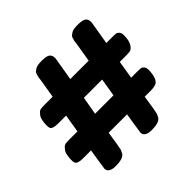

<svg xmlns="http://www.w3.org/2000/svg" viewBox="-176 -918 1100 1100"><g transform="rotate(-45 374.5 -367.5)"><path d="M650 -654Q651 -660 652 -665.5Q653 -671 653.5 -675Q654 -679 654.5 -682Q655 -685 655 -686.5Q655 -688 655 -689Q655 -710 641 -721Q627 -731 589 -731Q552 -731 538 -722Q526 -714 524 -712Q518 -707 515 -698Q514 -695 513 -689.5Q512 -684 511 -683Q509 -677 508 -664Q506 -650 505 -644L488 -541H339L358 -654Q359 -660 360 -665.5Q361 -671 361.5 -675Q362 -679 362.5 -682Q363 -685 363 -686.5Q363 -688 363 -689Q363 -710 349 -721Q335 -731 297 -731Q260 -731 246 -722Q234 -714 232 -712Q226 -707 223 -698Q222 -694 221 -689Q220 -684 219 -683Q217 -677 216 -664Q214 -650 213 -644L196 -541H131Q112 -541 98 -539Q87 -537 75 -522Q62 -508 59 -487Q55 -468 55 -451Q55 -436 58 -427Q66 -410 108 -410H174L156 -300H91Q72 -300 58 -298Q47 -296 35 -281Q22 -267 19 -246Q15 -227 15 -210Q15 -194 18 -186Q25 -168 68 -168H134L122 -93Q120 -78 118 -65Q116 -52 115 -46L114 -41Q114 -4 172 -4Q229 -4 246 -27Q255 -44 257 -49Q258 -55 263 -80L265 -91Q267 -107 277 -168H426L414 -93Q412 -78 410 -65Q408 -52 407 -46L406 -41Q406 -4 464 -4Q521 -4 538 -27Q547 -44 549 -49Q550 -55 555 -80L557 -91Q559 -107 569 -168H619Q646 -168 664 -176Q674 -182 682 -196Q688 -209 691 -227Q694 -243 694 -262Q694 -278 686 -288Q678 -297 670 -299Q664 -300 642 -300H591L609 -410H659Q678 -410 692 -412Q703 -414 715 -429Q726 -443 731 -465Q734 -485 734 -503Q734 -519 726 -529Q718 -538 710 -540Q704 -541 682 -541H631ZM299 -300 318 -410H466L448 -300Z"/></g></svg>

Font: FredokaOneMacrons
Style: Regular
Weight: 500
Designer: ""
Foundry: ""
Version: ""